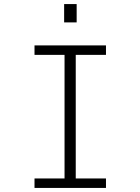

<svg xmlns="http://www.w3.org/2000/svg" viewBox="-20 -923 690 943"><path d="M149.5 0V-46.5H297V-653.5H149.5V-700H500.5V-653.5H352V-46.5H500.5V0ZM295 -903H356.5V-813H295Z"/></svg>

Font: Trispace ExtraLight
Style: Regular
Weight: 200
Designer: Tyler Finck
Foundry: Etcetera Type Company
Version: Version 1.210; ttfautohint (v1.8.3)